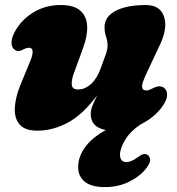

<svg xmlns="http://www.w3.org/2000/svg" viewBox="-20 -505 706 764"><path d="M632 -156Q644.5 -147.5 644.8 -128.5Q645 -109.5 630 -87Q598.5 -39.5 542 -11.5Q498.5 17 478 51.5Q457.5 86 457.5 110.5Q457.5 140 484 140Q501.5 140 525.5 122.5Q537 114 545.8 110Q554.5 106 564 109.5Q574 113 577 126.8Q580 140.5 563.5 162.5Q540 194.5 496 217Q452 239.5 397.5 239.5Q344 239.5 317.5 218.2Q291 197 291 160Q291 119.5 317.8 81.8Q344.5 44 401 12.5Q341 1 341 -51Q341 -67.5 348.8 -86.5Q356.5 -105.5 367 -126.5Q309.5 -48.5 249.5 -16.8Q189.5 15 128.5 15Q79 15 57.8 -10Q36.5 -35 39 -77Q41.5 -119 62 -169L100 -261Q122 -315 95 -315Q85.5 -315 70 -307Q51 -296 36 -309Q26 -317.5 25.8 -335.5Q25.5 -353.5 39 -379Q65 -426.5 113 -455.8Q161 -485 221.5 -485Q275 -485 300 -462.2Q325 -439.5 326.8 -401Q328.5 -362.5 311 -315L273 -211Q263.5 -184 265.8 -166.5Q268 -149 291 -149Q318.5 -149 342.5 -171Q366.5 -193 381 -234Q394.5 -270 401.2 -289.2Q408 -308.5 408 -324Q408 -342 402 -359.2Q396 -376.5 396 -398Q396 -438 439.5 -461.5Q483 -485 560 -485Q617 -485 632.5 -439.5Q648 -394 617 -328L561 -209Q544 -172.5 545.5 -158.8Q547 -145 562.5 -145Q569 -145 575.2 -147.8Q581.5 -150.5 591 -155Q604.5 -162 614.8 -161.5Q625 -161 632 -156Z"/></svg>

Font: Fraunces 9pt S100 Black
Style: Italic
Weight: 900
Italic angle: -16°
Version: Version 1.000; ttfautohint (v1.8.3)